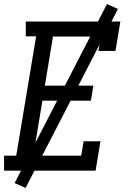

<svg xmlns="http://www.w3.org/2000/svg" viewBox="-22 -841 642 946"><path d="M-2 0V-74H58L156 -662H105V-735H571L547 -590H463L475 -661H239L199 -419H438L426 -345H187L142 -74H378L390 -145H473L449 0ZM104 85 50 61 505 -821 559 -797Z"/></svg>

Font: Iosevka Curly Slab ExObl
Style: Regular
Weight: 400
Width: 7
Italic angle: -9°
Monospace: yes
Designer: Belleve Invis
Foundry: Belleve Invis
Version: Version 11.1.0; ttfautohint (v1.8.3)